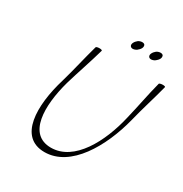

<svg xmlns="http://www.w3.org/2000/svg" viewBox="-226 -1166 1295 1361"><g transform="rotate(30 421.0 -486.0)"><path d="M564 -960C569 -970 569 -979 566 -987C562 -994 554 -997 544 -997C534 -997 523 -994 512 -987C502 -979 494 -970 489 -960C484 -950 483 -941 487 -933C491 -926 498 -922 508 -922C518 -922 530 -926 540 -933C550 -941 559 -950 564 -960ZM714 -960C719 -970 719 -979 716 -987C712 -994 704 -997 694 -997C684 -997 673 -994 662 -987C652 -979 644 -970 639 -960C634 -950 633 -941 637 -933C641 -926 648 -922 658 -922C668 -922 680 -926 690 -933C700 -941 709 -950 714 -960ZM275 -800C245 -694 222 -587 191 -480C116 -233 119 25 332 25C545 25 691 -233 754 -480C780 -587 815 -694 842 -800C844 -805 835 -808 821 -808C807 -808 794 -804 792 -800C764 -693 745 -586 719 -480C668 -258 546 -25 356 -25C166 -25 164 -258 226 -480C257 -586 295 -693 325 -800C327 -804 317 -808 304 -808C290 -808 277 -805 275 -800Z"/></g></svg>

Font: Nupuram Thin Italic
Style: Regular
Weight: 100
Designer: Santhosh Thottingal (santhosh.thottingal@gmail.com)
Foundry: SMC
Version: Version 1.000